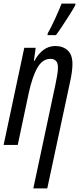

<svg xmlns="http://www.w3.org/2000/svg" viewBox="-21 -800 445 1060"><path d="M288 -606Q301 -623 322.5 -655.5Q344 -688 364.5 -720.5Q385 -753 394 -770L396 -780H319Q308 -751 284 -698.5Q260 -646 243 -617L241 -606ZM240 240 365 -344Q371 -370 375 -397.5Q379 -425 379 -446Q379 -498 352.5 -522Q326 -546 285 -546Q214 -546 169 -464H166L176 -536H113L-1 0H77L138 -288Q158 -379 186 -427Q214 -475 257 -475Q299 -475 299 -428Q299 -409 294.5 -383Q290 -357 285 -333L163 240Z"/></svg>

Font: Noto Sans Display Condensed
Style: Italic
Weight: 400
Width: 3
Designer: Monotype Design team
Foundry: Monotype Imaging Inc.
Version: 1.000